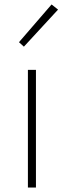

<svg xmlns="http://www.w3.org/2000/svg" viewBox="-20 -840 285 860"><path d="M105 0V-527H141V0ZM87 -631 65 -651 211 -820 240 -797Z"/></svg>

Font: Noto Sans Korean Thin
Style: Regular
Weight: 250
Designer: Ryoko NISHIZUKA  (kana & ideographs); Paul D. Hunt (Latin, Greek & Cyrillic); Wenlong ZHANG  (bopomofo); Sandoll Communi
Foundry: Adobe Systems Incorporated
Version: Version 1.0001;PS 1;hotconv 1.0.78;makeotf.lib2.5.61930